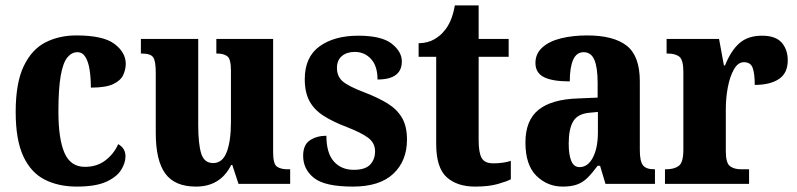

<svg xmlns="http://www.w3.org/2000/svg" viewBox="-20 -680 2946 710"><path d="M264 10Q196 10 145 -16Q94 -42 66 -102.5Q38 -163 38 -266Q38 -374 68 -436Q98 -498 148.5 -523.5Q199 -549 262 -549Q362 -549 403.5 -517.5Q445 -486 445 -444Q445 -423 435.5 -402.5Q426 -382 398.5 -369Q371 -356 316 -356Q316 -391 311.5 -421Q307 -451 296 -469Q285 -487 266 -487Q245 -487 229 -467.5Q213 -448 204.5 -400Q196 -352 196 -267Q196 -166 218.5 -114.5Q241 -63 294 -63Q339 -63 370.5 -87.5Q402 -112 417 -147Q444 -132 444 -102Q444 -77 427.5 -51Q411 -25 372 -7.5Q333 10 264 10Z M705 10Q626 10 591 -38.5Q556 -87 556 -188V-411Q556 -454 546.5 -468Q537 -482 504 -482H501V-536H713V-219Q713 -148 724 -112.5Q735 -77 768 -77Q803 -77 818.5 -118Q834 -159 834 -228V-419Q834 -462 820.5 -472Q807 -482 783 -482H780V-536H990V-117Q990 -73 1004.5 -63.5Q1019 -54 1043 -54H1053V0H862L839 -70H835Q795 10 705 10Z M1285 10Q1181 10 1141 -22Q1101 -54 1101 -104Q1101 -145 1126.5 -161.5Q1152 -178 1187 -178Q1187 -114 1214.5 -83Q1242 -52 1288 -52Q1331 -52 1349 -71.5Q1367 -91 1367 -120Q1367 -151 1342 -170Q1317 -189 1263 -210Q1210 -230 1175.5 -252.5Q1141 -275 1124 -307Q1107 -339 1107 -387Q1107 -469 1161.5 -508.5Q1216 -548 1305 -548Q1391 -548 1428.5 -518.5Q1466 -489 1466 -453Q1466 -386 1376 -386Q1376 -436 1352 -462Q1328 -488 1292 -488Q1262 -488 1244 -472.5Q1226 -457 1226 -429Q1226 -397 1248 -378.5Q1270 -360 1331 -337Q1378 -319 1413 -297.5Q1448 -276 1466.5 -244.5Q1485 -213 1485 -164Q1485 -85 1434.5 -37.5Q1384 10 1285 10Z M1737 10Q1670 10 1631.5 -25Q1593 -60 1593 -148V-470H1528V-520Q1563 -521 1586.5 -535Q1610 -549 1622 -565Q1635 -579 1645.5 -602.5Q1656 -626 1662 -660H1750V-536H1861V-470H1750V-161Q1750 -116 1761 -96Q1772 -76 1804 -76Q1840 -76 1869 -85V-17Q1854 -9 1820.5 0.5Q1787 10 1737 10Z M2061 10Q2004 10 1963.5 -30Q1923 -70 1923 -153Q1923 -235 1971.5 -274Q2020 -313 2118 -316L2190 -319V-374Q2190 -430 2178 -458.5Q2166 -487 2138 -487Q2112 -487 2099.5 -459Q2087 -431 2087 -379Q2022 -379 1991 -395Q1960 -411 1960 -447Q1960 -482 1986 -505Q2012 -528 2055.5 -538.5Q2099 -549 2151 -549Q2249 -549 2297.5 -511Q2346 -473 2346 -379V-125Q2346 -84 2357.5 -69Q2369 -54 2399 -54H2402V0H2219L2199 -67H2190Q2170 -40 2153 -23Q2136 -6 2114.5 2Q2093 10 2061 10ZM2123 -62Q2154 -62 2172.5 -97.5Q2191 -133 2191 -191V-266L2159 -263Q2116 -259 2099.5 -231Q2083 -203 2083 -149Q2083 -108 2092.5 -85Q2102 -62 2123 -62Z M2439 0V-54H2443Q2473 -54 2490 -66.5Q2507 -79 2507 -126V-414Q2507 -458 2492.5 -470Q2478 -482 2449 -482H2445V-536H2639L2657 -438H2661Q2683 -493 2714.5 -520.5Q2746 -548 2798 -548Q2848 -548 2870.5 -522.5Q2893 -497 2893 -457Q2893 -409 2860 -387.5Q2827 -366 2771 -366Q2771 -407 2763.5 -428.5Q2756 -450 2731 -450Q2709 -450 2694 -423.5Q2679 -397 2671.5 -357.5Q2664 -318 2664 -276V-121Q2664 -77 2679.5 -65.5Q2695 -54 2720 -54H2750V0Z"/></svg>

Font: Noto Serif Ethiopic Condensed ExtraBold
Style: Regular
Weight: 800
Width: 3
Designer: Monotype Design Team
Foundry: Monotype Imaging Inc.
Version: Version 2.102; ttfautohint (v1.8.4.7-5d5b)